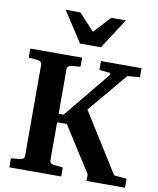

<svg xmlns="http://www.w3.org/2000/svg" viewBox="-98 -992 877 1068"><g transform="rotate(10 341.0 -458.5)"><path d="M464.8 0V-37.1L301.8 -293H247.1V-78.1Q247.1 -68.4 253.4 -62.7Q259.8 -57.1 269 -56.2L321.8 -50.8V0H28.8V-50.8L82 -56.2Q91.3 -57.1 97.7 -62.7Q104 -68.4 104 -78.1V-592.8Q104 -602.5 97.7 -608.4Q91.3 -614.3 82 -615.2L28.8 -620.1V-670.9H321.8V-620.1L269 -615.2Q259.8 -614.3 253.4 -608.4Q247.1 -602.5 247.1 -592.8V-340.8H274.9L490.2 -603Q492.7 -606 491.5 -610.6Q490.2 -615.2 484.9 -615.2L428.2 -620.1V-670.9H657.2V-620.1Q646.5 -619.1 634.3 -618.2Q624 -617.2 611.6 -616Q599.1 -614.7 586.9 -613.8L400.9 -392.1L610.8 -57.1L682.1 -50.8V0ZM414.6 -746.1H296.4L185.5 -917.5H268.6L355.5 -823.2L442.4 -917.5H525.4Z"/></g></svg>

Font: Charis SIL Viet
Style: Bold
Weight: 700
Foundry: SIL International
Version: Version 5.000